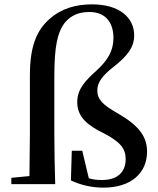

<svg xmlns="http://www.w3.org/2000/svg" viewBox="-20 -844 724 880"><path d="M114 0H233C231 -77 229 -155 229 -232V-493C229 -630 243 -697 278 -741C307 -775 343 -789 390 -789C466 -789 500 -738 500 -670C500 -610 473 -568 425 -523C372 -475 334 -437 334 -376C334 -306 384 -268 456 -233C533 -193 556 -162 556 -114C556 -59 522 -19 448 -19C424 -19 406 -21 387 -27L357 -153H309L305 -17C352 5 402 16 454 16C581 16 654 -51 654 -149C654 -216 619 -267 522 -323C450 -364 426 -388 426 -430C426 -467 451 -499 501 -538C562 -586 595 -626 595 -682C595 -762 529 -824 402 -824C329 -824 262 -806 207 -757C149 -706 117 -634 117 -498V-232L115 -37L32 -29V0Z"/></svg>

Font: Noto Serif CJK JP SemiBold
Style: Regular
Weight: 600
Designer: Ryoko NISHIZUKA 西塚涼子 (kana & ideographs); Frank Grießhammer (Latin, Greek & Cyrillic); Wenlong ZHANG 张文龙 (bopomofo); San
Foundry: Adobe
Version: Version 2.001;hotconv 1.1.0;makeotfexe 2.6.0